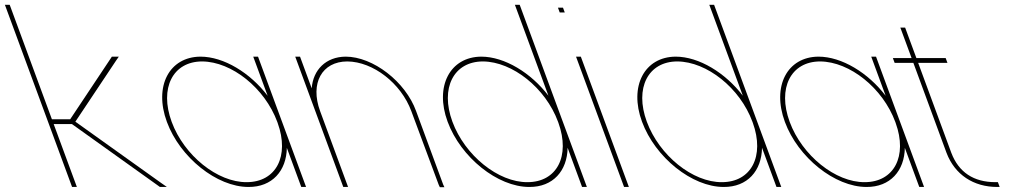

<svg xmlns="http://www.w3.org/2000/svg" viewBox="-214 -789 4254 800"><path d="M85.8 -272H9.7L102.6 -20L106.3 -10H86.3L82.6 -20L-10.3 -272L-17.7 -292L-189.9 -759L-193.6 -769H-173.6L-169.9 -759L2.3 -292H78.4L250.2 -550L252.1 -553H281.1L269.3 -536L100 -282L457 -27L481.3 -10H452.3L448.2 -13Z M481.4 -281C426.4 -430 491.4 -552 621.1 -553C718.7 -553 828.9 -485.1 901.2 -389.8L844.8 -543L841.1 -553H861.1L864.8 -543L959.9 -285C960.4 -283.7 960.9 -282.3 961.4 -281L1057.6 -20L1061.3 -10H1041.3L1037.6 -20L981.2 -172.9C979.5 -77.3 920.2 -9.3 821.3 -10C689.3 -10 536 -133 481.4 -281ZM501.4 -281C553 -141 692.3 -29 813.9 -30C935.7 -30 993.2 -137.8 942.9 -276.7L941.4 -281C889.4 -422 751.8 -532 628.4 -533C506.4 -533 449.4 -422 501.4 -281Z M1084.8 -420.9C1090.4 -498.1 1144.2 -552.3 1226.1 -553C1340.1 -553 1475.4 -449 1519.8 -326L1632.6 -20L1637.7 -9H1618.7L1614 -19L1499.8 -326C1457 -442 1340.8 -532 1233.4 -533C1127.4 -533 1077 -442 1119.8 -326L1123.5 -316L1232.6 -20L1236.3 -10H1216.3L1212.6 -20L1103.5 -316L1099.8 -326L1019.8 -543L1016.1 -553H1036.1L1039.8 -543Z M1651 -282C1596.4 -430 1661.4 -552 1791.1 -553C1888.7 -553 1998.9 -485.1 2071.1 -390.2L1935.1 -759L1931.4 -769H1951.4L1955.1 -759L2129.5 -286C2130 -284.7 2130.5 -283.3 2131 -282L2227.6 -20L2231.3 -10H2211.3L2207.6 -20L2151.1 -173.3C2149.5 -77.3 2090.3 -9.3 1991.3 -10C1859.3 -10 1706 -133 1651 -282ZM1671 -282C1723 -141 1862.3 -29 1983.9 -30C2105.7 -30 2163.2 -137.8 2112.6 -277.7L2111 -282C2059.4 -422 1921.8 -532 1798.4 -533C1676.4 -533 1619.4 -422 1671 -282Z M2128.2 -737H2118.2L2110.8 -757H2120.8H2121.8H2131.8L2139.2 -737H2129.2ZM2189.8 -543 2186.1 -553H2206.1L2209.8 -543L2402.6 -20L2406.3 -10H2386.3L2382.6 -20Z M2461 -282C2406.4 -430 2471.4 -552 2601.1 -553C2698.7 -553 2808.9 -485.1 2881.1 -390.2L2745.1 -759L2741.4 -769H2761.4L2765.1 -759L2939.5 -286C2940 -284.7 2940.5 -283.3 2941 -282L3037.6 -20L3041.3 -10H3021.3L3017.6 -20L2961.1 -173.3C2959.5 -77.3 2900.3 -9.3 2801.3 -10C2669.3 -10 2516 -133 2461 -282ZM2481 -282C2533 -141 2672.3 -29 2793.9 -30C2915.7 -30 2973.2 -137.8 2922.6 -277.7L2921 -282C2869.4 -422 2731.8 -532 2608.4 -533C2486.4 -533 2429.4 -422 2481 -282Z M3056.4 -281C3001.4 -430 3066.4 -552 3196.1 -553C3293.7 -553 3403.9 -485.1 3476.2 -389.8L3419.8 -543L3416.1 -553H3436.1L3439.8 -543L3534.9 -285C3535.4 -283.7 3535.9 -282.3 3536.4 -281L3632.6 -20L3636.3 -10H3616.3L3612.6 -20L3556.2 -172.9C3554.5 -77.3 3495.2 -9.3 3396.3 -10C3264.3 -10 3111 -133 3056.4 -281ZM3076.4 -281C3128 -141 3267.3 -29 3388.9 -30C3510.7 -30 3568.2 -137.8 3517.9 -276.7L3516.4 -281C3464.4 -422 3326.8 -532 3203.4 -533C3081.4 -533 3024.4 -422 3076.4 -281Z M3611.7 -527 3749.9 -152C3780.8 -71 3842.9 -30 3933.9 -30H3943.9L3951.3 -10H3941.3C3842.3 -10 3764.5 -61 3729.9 -152L3591.7 -527H3523.7H3513.7L3506.3 -547H3516.3H3584.3L3541.1 -664L3537.4 -674H3557.4L3561.1 -664L3604.3 -547H3716.3H3726.3L3733.7 -527H3723.7Z"/></svg>

Font: Nordica Plus
Style: NordicaClassicUltraLightOpObl
Weight: 300
Version: Version 1